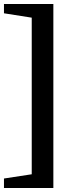

<svg xmlns="http://www.w3.org/2000/svg" viewBox="-23 -757 395 968"><path d="M246 -737V191H-3V143L200 112L137 188V-735L200 -658L-3 -690V-737Z"/></svg>

Font: Piazzolla 24pt
Style: Bold
Weight: 700
Designer: Juan Pablo del Peral
Foundry: Huerta Tipografica
Version: Version 2.005